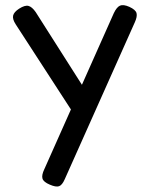

<svg xmlns="http://www.w3.org/2000/svg" viewBox="-20 -500 566 732"><path d="M170 204Q146 194 142 181Q138 168 149 145L414 -450Q425 -473 437.5 -478.5Q450 -484 473 -474Q497 -463 500.5 -450Q504 -437 494 -415L227 183Q217 206 205 210Q193 214 170 204ZM269 -54 40 -407Q27 -427 30 -440.5Q33 -454 53 -467Q75 -481 88.5 -477.5Q102 -474 116 -454L310 -149Z"/></svg>

Font: Fredoka Light
Style: Regular
Weight: 400
Version: Version 2.001